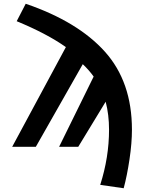

<svg xmlns="http://www.w3.org/2000/svg" viewBox="-20 -782 779 1023"><path d="M45 0 331 -531Q231 -602 69 -669L117 -762Q395 -667 539 -506.5Q683 -346 683 -91Q683 -20 670 67Q657 154 639 221L514 203Q561 56 561 -91Q561 -171 543 -240L397 0H295L479 -374Q454 -409 421 -440L171 0Z"/></svg>

Font: Fix15 Mono
Style: Bold
Weight: 700
Designer: Carrois Corporate & Edenspiekermann AG
Foundry: Carrois Corporate GbR & Edenspiekermann AG
Version: Version 3.206